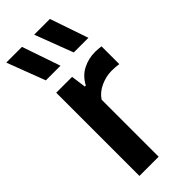

<svg xmlns="http://www.w3.org/2000/svg" viewBox="-266 -849 890 890"><g transform="rotate(-45 179.5 -404.0)"><path d="M59.5 0V-545.5H163.5L173.5 -472H180Q202.5 -514 239.8 -533Q277 -552 320.5 -552Q331.5 -552 341.5 -551Q351.5 -550 360 -549V-432.5Q348.5 -434.5 336.5 -435.2Q324.5 -436 313 -436Q277 -436 241.2 -420Q205.5 -404 185.5 -374V0ZM249 -620 177.5 -808H280.5L345 -620ZM66 -620 -5.5 -808H97.5L162 -620Z"/></g></svg>

Font: Encode Sans SemiCondensed SemiCondensed SemiBold
Style: Regular
Weight: 600
Width: 4
Designer: Multiple Designers
Foundry: Impallari Type
Version: Version 3.000; ttfautohint (v1.8.3) -l 8 -r 50 -G 200 -x 14 